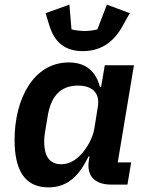

<svg xmlns="http://www.w3.org/2000/svg" viewBox="-20 -798 640 830"><path d="M189 12C277 12 324 -43 363 -122H367L364 -103C354 -38 389 0 461 0H531L547 -96H489L559 -516H433L417 -422H412C394 -490 352 -528 277 -528C126 -528 43 -372 43 -193C43 -61 88 12 189 12ZM244 -88C192 -88 171 -127 171 -184C171 -202 173 -217 175 -229L186 -295C199 -376 237 -428 317 -428C385 -428 412 -390 403 -337L388 -243C381 -201 357 -162 338 -139C311 -106 279 -88 244 -88ZM338 -577C410 -577 468 -610 509 -684L541 -741L442 -778L401 -671C388 -667 363 -664 345 -664C330 -664 303 -667 289 -671L280 -778L177 -741L193 -689C216 -613 263 -577 338 -577Z"/></svg>

Font: IBM Plex Mono SmBld
Style: Italic
Weight: 600
Italic angle: -9.5°
Monospace: yes
Designer: Mike Abbink, Paul van der Laan, Pieter van Rosmalen
Foundry: Bold Monday
Version: Version 2.004